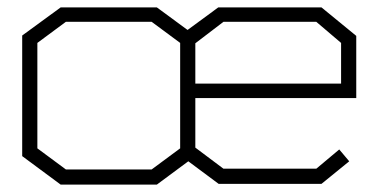

<svg xmlns="http://www.w3.org/2000/svg" viewBox="-20 -497 1023 519"><path d="M508 -232V-98L584 -41H835L897 -93L924 -61L849 0H571L489 -61L404 2H144L40 -75V-401L144 -477H404L487 -416L570 -477H849L943 -400V-232ZM467 -96V-381L390 -438H158L81 -381V-96L158 -39H390ZM508 -380V-271H902V-381L835 -438H584Z"/></svg>

Font: Turret Road Light
Style: Regular
Weight: 300
Designer: Noponies
Foundry: Noponies
Version: Version 1.001; ttfautohint (v1.8)